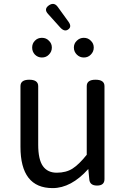

<svg xmlns="http://www.w3.org/2000/svg" viewBox="-20 -952 647 985"><path d="M250 13Q85 13 85 -199V-510Q85 -543 130 -543Q176 -543 176 -510V-210Q176 -134 200 -100Q224 -66 271 -66Q319 -66 352 -87Q385 -108 425 -158V-510Q425 -543 470 -543Q516 -543 516 -510V-33Q516 0 478 0Q440 0 438 -33L433 -85Q345 13 250 13ZM231 -672Q217 -657 195 -657Q174 -657 159 -672Q145 -687 145 -708Q145 -729 159 -743Q173 -758 195 -758Q217 -758 231 -743Q246 -729 246 -708Q246 -687 231 -672ZM330 -801Q311 -787 289 -811L226 -881Q204 -905 230 -924Q257 -943 276 -917L331 -841Q350 -815 330 -801ZM446 -672Q432 -657 410 -657Q389 -657 374 -672Q359 -687 359 -708Q359 -729 374 -743Q389 -758 410 -758Q432 -758 446 -743Q461 -729 461 -708Q461 -687 446 -672Z"/></svg>

Font: Swei Gothic CJK TC Regular
Style: Regular
Weight: 400
Version: Version 2.129